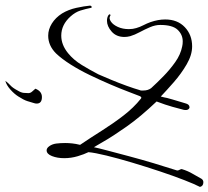

<svg xmlns="http://www.w3.org/2000/svg" viewBox="-52 -546 798 735"><g transform="rotate(90 347.5 -178.0)"><path d="M351 61Q376 61 376 81Q376 84 375.5 86.5Q375 89 374 92Q371 103 366.5 117Q362 131 349 151Q339 167 322 182Q305 197 289 201Q297 190 306.5 181.5Q316 173 326 154Q334 141 335 131Q336 121 336 113Q336 105 330 98.5Q324 92 319 86Q329 61 351 61ZM555 43Q546 43 538.5 32Q531 21 529 6Q528 -2 527.5 -10.5Q527 -19 527 -28Q527 -41 528.5 -55Q530 -69 534 -85Q507 -125 479.5 -168.5Q452 -212 422 -251Q392 -290 357 -318Q353 -321 350.5 -318Q348 -315 348 -315Q342 -300 330.5 -269.5Q319 -239 302.5 -200.5Q286 -162 267 -122.5Q248 -83 226.5 -49Q205 -15 184 7Q154 37 116 37Q92 37 69.5 23Q47 9 31 -16Q16 -41 9.5 -71Q3 -101 1 -123Q2 -131 9 -129Q14 -105 20 -86Q26 -67 42 -49Q74 -13 116 -13Q151 -13 183 -39Q209 -60 228.5 -92Q248 -124 264 -155Q272 -173 284.5 -203Q297 -233 308 -263.5Q319 -294 324 -312Q326 -316 326 -319.5Q326 -323 326 -327Q326 -345 317 -357Q297 -379 271.5 -404Q246 -429 217 -449.5Q188 -470 157 -476Q153 -477 148 -477.5Q143 -478 138 -478Q112 -478 93.5 -458.5Q75 -439 75 -392Q75 -373 83.5 -353Q92 -333 102.5 -313.5Q113 -294 118 -277Q121 -265 121 -255Q121 -224 100.5 -206Q80 -188 59 -188Q46 -188 37 -194Q33 -197 35 -200Q37 -203 41 -200Q50 -195 62 -203Q74 -211 82.5 -229.5Q91 -248 91 -272Q91 -287 87 -300Q83 -314 76 -327.5Q69 -341 64 -355Q54 -384 54 -411Q54 -458 83.5 -486Q113 -514 157 -514Q190 -514 226 -493Q262 -472 294.5 -443.5Q327 -415 349 -394Q352 -404 352.5 -408Q353 -412 354.5 -418Q356 -424 360.5 -439.5Q365 -455 375 -488Q379 -504 390 -504Q395 -504 398.5 -498.5Q402 -493 400 -482Q396 -466 388.5 -439Q381 -412 368 -378Q427 -316 464.5 -262.5Q502 -209 521 -175.5Q540 -142 543 -138Q546 -153 555.5 -189Q565 -225 577.5 -272Q590 -319 604.5 -367.5Q619 -416 632 -456V-458Q632 -462 629 -467Q626 -472 627 -475Q634 -498 644.5 -515.5Q655 -533 664 -550Q669 -557 677 -557Q692 -557 695 -544Q685 -525 669 -484Q653 -443 635.5 -390.5Q618 -338 602 -284.5Q586 -231 575 -186Q564 -141 562 -117Q570 -101 577.5 -76Q585 -51 585 -24Q585 2 577 22.5Q569 43 555 43Z"/></g></svg>

Font: Grey Qo
Style: Regular
Weight: 400
Designer: Robert E. Leuschke
Foundry: Robert E. Leuschke
Version: Version 2.010